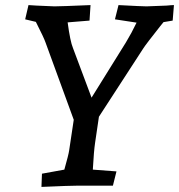

<svg xmlns="http://www.w3.org/2000/svg" viewBox="-20 -730 704 755"><path d="M121 -644 79 -654 92 -710 124 -708 194 -705Q219 -705 336 -710L332 -649L246 -642Q256 -567 267 -541L340 -346L475 -563Q498 -601 517 -641L432 -654L446 -710Q539 -705 556 -705L635 -708Q655 -710 664 -710L659 -649L623 -643L610 -627Q553 -555 543 -539L369 -271L354 -169Q349 -136 345 -63L438 -56L424 0H289Q256 0 143 5L145 -47L233 -63Q250 -123 252 -139L270 -259L159 -563Q153 -581 121 -644Z"/></svg>

Font: Andada Pro Medium
Style: Italic
Weight: 500
Italic angle: -7°
Designer: Carolina Giovagnoli
Foundry: Huerta Tipografica
Version: Version 3.005; ttfautohint (v1.8.4)